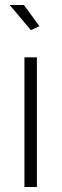

<svg xmlns="http://www.w3.org/2000/svg" viewBox="-20 -750 247 770"><path d="M19 -730H76L138 -645L104 -629ZM78 0V-520H128V0Z"/></svg>

Font: Raleway-v4020 Light
Style: Regular
Weight: 300
Designer: Matt McInerney, Pablo Impallari, Rodrigo Fuenzalida
Foundry: Matt McInerney, Pablo Impallari, Rodrigo Fuenzalida
Version: Version 4.020;PS 004.020;hotconv 1.0.88;makeotf.lib2.5.64775